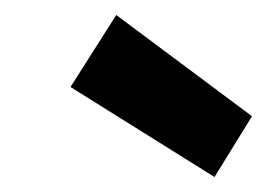

<svg xmlns="http://www.w3.org/2000/svg" viewBox="-20 -795 356 256"><path d="M266 -559 74 -679 135 -775 316 -640Z"/></svg>

Font: DM Sans 11pt ExtraBold
Style: Italic
Weight: 800
Italic angle: -10°
Version: Version 4.004;gftools[0.9.30]